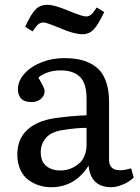

<svg xmlns="http://www.w3.org/2000/svg" viewBox="-20 -762 579 796"><path d="M321.8 -620.1Q288.1 -620.1 231.9 -644Q172.4 -668.9 162.1 -668.9Q148.9 -668.9 139.6 -662.1Q130.4 -655.3 115.2 -631.8L84 -650.9Q109.9 -706.1 128.7 -724.1Q147.5 -742.2 176.8 -742.2Q204.6 -742.2 263.2 -717.8Q319.8 -693.8 336.9 -693.8Q346.7 -693.8 354.2 -699Q361.8 -704.1 365.5 -709Q369.1 -713.9 380.9 -731L412.1 -711.9Q387.2 -659.7 368.4 -639.9Q349.6 -620.1 321.8 -620.1ZM191.9 14.2Q166.5 14.2 142.8 6.8Q119.1 -0.5 98.1 -15.6Q77.1 -30.8 64.5 -58.1Q51.8 -85.4 51.8 -121.1Q51.8 -185.1 92.5 -223.1Q133.3 -261.2 207 -272Q266.1 -280.8 338.9 -284.2V-352.1Q338.9 -416.5 311.5 -443.4Q284.2 -470.2 231 -470.2Q200.7 -470.2 175.5 -460.9Q150.4 -451.7 139.2 -439.9Q140.1 -438 145.3 -429.2Q150.4 -420.4 152.6 -416.3Q154.8 -412.1 158.4 -405Q162.1 -397.9 163.6 -392.8Q165 -387.7 165 -383.8Q165 -365.7 149.9 -352.3Q134.8 -338.9 110.8 -338.9Q81.1 -338.9 67.6 -353.5Q54.2 -368.2 54.2 -391.1Q54.2 -426.3 81.1 -456.3Q107.9 -486.3 152.1 -503.7Q196.3 -521 245.1 -521Q277.8 -521 304.4 -516.1Q331.1 -511.2 355.5 -498.8Q379.9 -486.3 396.2 -466.6Q412.6 -446.8 422.4 -414.8Q432.1 -382.8 432.1 -340.8V-100.1Q432.1 -37.6 523.9 -64L534.2 -25.9Q515.1 -7.3 488.5 3.4Q461.9 14.2 441.9 14.2Q356 14.2 347.2 -75.2Q290.5 14.2 191.9 14.2ZM230 -55.2Q243.2 -55.2 256.8 -58.1Q270.5 -61 285.4 -68.8Q300.3 -76.7 312 -88.1Q323.7 -99.6 331.3 -118.7Q338.9 -137.7 338.9 -161.1V-231.9Q295.9 -231.9 242.2 -223.1Q192.9 -216.3 170.9 -190.7Q148.9 -165 148.9 -131.8Q148.9 -92.3 171.9 -73.7Q194.8 -55.2 230 -55.2Z"/></svg>

Font: Literata Book
Style: Regular
Weight: 400
Designer: Latin by Veronika Burian and Jose Scaglione. Greek by Irene Vlachou. Cyrillic by Vera Evstafieva
Foundry: TypeTogether
Version: Version 2.003;PS 002.003;hotconv 1.0.88;makeotf.lib2.5.64775